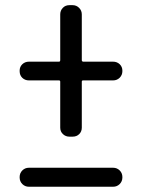

<svg xmlns="http://www.w3.org/2000/svg" viewBox="-20 -670 540 730"><path d="M89.8 40Q75.2 40 64.9 29.8Q54.7 19.5 54.7 4.9V2.9Q54.7 -11.7 64.9 -22Q75.2 -32.2 89.8 -32.2H410.2Q424.8 -32.2 435.1 -22Q445.3 -11.7 445.3 2.9V4.9Q445.3 19.5 435.1 29.8Q424.8 40 410.2 40ZM89.8 -364.3Q75.2 -364.3 64.9 -374Q54.7 -383.8 54.7 -399.4V-401.4Q54.7 -416 64.9 -425.8Q75.2 -435.5 89.8 -435.5H204.1Q209 -435.5 209 -441.4V-615.2Q209 -629.9 218.8 -640.1Q228.5 -650.4 244.1 -650.4H255.9Q270.5 -650.4 280.8 -640.1Q291 -629.9 291 -615.2V-441.4Q291 -436.5 295.9 -435.5H410.2Q424.8 -435.5 435.1 -425.8Q445.3 -416 445.3 -401.4V-399.4Q445.3 -384.8 435.1 -374.5Q424.8 -364.3 410.2 -364.3H295.9Q291 -364.3 291 -359.4V-184.6Q291 -169.9 281.2 -160.2Q271.5 -150.4 255.9 -150.4H244.1Q229.5 -150.4 219.2 -160.2Q209 -169.9 209 -184.6V-359.4Q209 -364.3 204.1 -364.3Z"/></svg>

Font: Rounded-L Mgen+ 2m regular
Style: Regular
Weight: 400
Designer: [Source Han Sans]
Ryoko NISHIZUKA  (kana & ideographs); Paul D. Hunt (Latin, Greek & Cyrillic); Wenlong ZHANG  (bopomofo
Version: Version 1.059.20150602